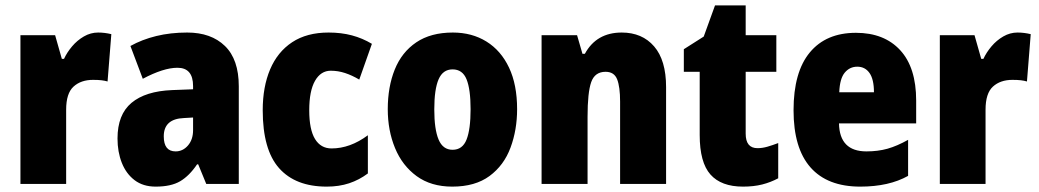

<svg xmlns="http://www.w3.org/2000/svg" viewBox="-20 -777 3862 714"><path d="M345 -656Q369 -656 394 -650L380 -474Q370 -477 357.5 -478.5Q345 -480 326 -480Q281 -480 253.5 -455Q226 -430 226 -369V-93H56V-646H185L210 -558H218Q229 -582 248 -604.5Q267 -627 292 -641.5Q317 -656 345 -656Z M676 -656Q765 -656 816.5 -606Q868 -556 868 -456V-93H747L717 -166H713Q684 -123 650 -103Q616 -83 559 -83Q512 -83 480.5 -107Q449 -131 433 -171.5Q417 -212 417 -262Q417 -351 469 -394.5Q521 -438 620 -442L698 -445V-457Q698 -525 640 -525Q588 -525 511 -484L465 -606Q508 -630 561 -643Q614 -656 676 -656ZM664 -338Q589 -335 589 -270Q589 -214 633 -214Q660 -214 679 -236Q698 -258 698 -293V-340Z M1195 -83Q1079 -83 1018 -151.5Q957 -220 957 -367Q957 -454 984.5 -519Q1012 -584 1066.5 -620Q1121 -656 1202 -656Q1249 -656 1288.5 -645.5Q1328 -635 1363 -614L1316 -481Q1289 -497 1263 -505.5Q1237 -514 1210 -514Q1173 -514 1151.5 -476.5Q1130 -439 1130 -367Q1130 -295 1151.5 -260Q1173 -225 1213 -225Q1282 -225 1348 -274V-132Q1316 -108 1278.5 -95.5Q1241 -83 1195 -83Z M1903 -371Q1903 -294 1878.5 -228Q1854 -162 1800.5 -122.5Q1747 -83 1662 -83Q1583 -83 1529.5 -122Q1476 -161 1449 -226.5Q1422 -292 1422 -371Q1422 -454 1448 -518.5Q1474 -583 1528 -619.5Q1582 -656 1664 -656Q1735 -656 1789 -622.5Q1843 -589 1873 -525.5Q1903 -462 1903 -371ZM1595 -370Q1595 -296 1611 -258Q1627 -220 1663 -220Q1700 -220 1715 -258Q1730 -296 1730 -371Q1730 -445 1715 -482Q1700 -519 1663 -519Q1627 -519 1611 -482Q1595 -445 1595 -370Z M2292 -656Q2368 -656 2412.5 -604.5Q2457 -553 2457 -453V-93H2286V-399Q2286 -454 2275 -482Q2264 -510 2232 -510Q2192 -510 2178.5 -471.5Q2165 -433 2165 -343V-93H1994V-646H2126L2146 -577H2155Q2198 -656 2292 -656Z M2797 -226Q2815 -226 2834 -231.5Q2853 -237 2874 -245V-114Q2846 -99 2814.5 -91Q2783 -83 2743 -83Q2662 -83 2622 -128Q2582 -173 2582 -275V-510H2523V-594L2597 -641L2639 -757H2753V-646H2867V-510H2753V-280Q2753 -226 2797 -226Z M3163 -655Q3268 -655 3327.5 -590.5Q3387 -526 3387 -403V-318H3100Q3102 -214 3202 -214Q3245 -214 3280.5 -224Q3316 -234 3357 -257V-123Q3286 -83 3179 -83Q3057 -83 2994 -154.5Q2931 -226 2931 -367Q2931 -509 2991.5 -582Q3052 -655 3163 -655ZM3168 -529Q3140 -529 3121.5 -507Q3103 -485 3101 -434H3230Q3230 -482 3213.5 -505.5Q3197 -529 3168 -529Z M3764 -656Q3788 -656 3813 -650L3799 -474Q3789 -477 3776.5 -478.5Q3764 -480 3745 -480Q3700 -480 3672.5 -455Q3645 -430 3645 -369V-93H3475V-646H3604L3629 -558H3637Q3648 -582 3667 -604.5Q3686 -627 3711 -641.5Q3736 -656 3764 -656Z"/></svg>

Font: Noto Sans Kannada UI Condensed Black
Style: Regular
Weight: 900
Width: 3
Designer: Jelle Bosma - Monotype Design Team
Foundry: Monotype Imaging Inc.
Version: Version 2.005; ttfautohint (v1.8.4.7-5d5b)